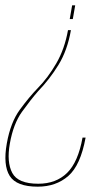

<svg xmlns="http://www.w3.org/2000/svg" viewBox="-41 -613 411 720"><path d="M225 -500H214Q201.5 -429.5 170 -375.2Q138.5 -321 101 -283Q68.5 -249.5 33.5 -201.8Q-1.5 -154 -15.5 -75Q-30 6.5 -4.5 46.8Q21 87 100.5 87Q169 87 215 47Q261 7 280 -97H268.5Q252 -5 210.5 35.5Q169 76 102.5 76Q26.5 76 5 35.5Q-16.5 -5 -4 -75Q9 -148.5 41.5 -193.8Q74 -239 102 -271Q145 -315.5 178.2 -369.5Q211.5 -423.5 225 -500ZM232 -541.5 241 -593H229.5L220.5 -541.5Z"/></svg>

Font: Anybody Thin
Style: Italic
Weight: 100
Italic angle: -10°
Designer: Tyler Finck
Foundry: Etcetera Type Company
Version: Version 1.114;gftools[0.9.25]